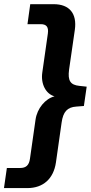

<svg xmlns="http://www.w3.org/2000/svg" viewBox="-41 -831 446 942"><path d="M93.3 91.8C170.9 91.8 221.7 45.9 233.4 -33.7L261.2 -229C268.6 -283.2 289.6 -305.2 333.5 -308.1L370.6 -311L384.3 -405.8L348.6 -409.7C304.7 -414.1 290.5 -434.6 297.9 -489.3L326.2 -685.1C337.4 -764.6 299.8 -810.5 222.2 -810.5H107.4L93.8 -712.4H158.7C187 -712.4 198.2 -698.7 193.8 -666.5L166.5 -475.1C158.2 -418.5 184.6 -369.6 226.6 -358.4C181.6 -347.2 141.1 -299.3 133.3 -243.7L106 -52.2C101.6 -20 86.4 -6.8 57.6 -6.8H-7.3L-21.5 91.8Z"/></svg>

Font: Winston SemiBold
Style: Italic
Weight: 600
Italic angle: -8.13011°
Designer: Vernon Adams, Kim Jin-seong, David Berlow, Cristiano Sobral
Foundry: The Winston Project Authors
Version: Version 3.004